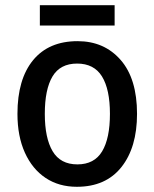

<svg xmlns="http://www.w3.org/2000/svg" viewBox="-20 -707 593 737"><path d="M506 -270Q506 -141 446 -65.5Q386 10 275 10Q206 10 155 -24Q104 -58 75.5 -121Q47 -184 47 -270Q47 -403 107 -476Q167 -549 278 -549Q380 -549 443 -477Q506 -405 506 -270ZM152 -270Q152 -177 182 -126.5Q212 -76 277 -76Q342 -76 372 -126Q402 -176 402 -270Q402 -364 371.5 -413.5Q341 -463 276 -463Q211 -463 181.5 -413.5Q152 -364 152 -270ZM420 -687V-609H133V-687Z"/></svg>

Font: Noto Sans Gurmukhi SemiCondensed Medium
Style: Regular
Weight: 500
Width: 4
Designer: Jelle Bosma - Monotype Design Team
Foundry: Monotype Imaging Inc.
Version: Version 2.004; ttfautohint (v1.8.4.7-5d5b)